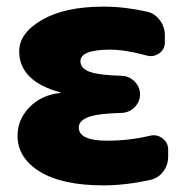

<svg xmlns="http://www.w3.org/2000/svg" viewBox="-20 -550 561 580"><path d="M433 -140Q454 -145 471 -132Q488 -119 488 -98V-77Q488 -51 472.5 -31Q457 -11 432 -6Q357 10 293 10Q168 10 100.5 -31.5Q33 -73 33 -140Q33 -189 69 -226Q105 -263 161 -269Q163 -269 163 -270Q163 -271 162 -271Q38 -305 38 -395Q38 -450 107 -490Q176 -530 293 -530Q356 -530 423 -515Q447 -510 462.5 -489.5Q478 -469 478 -443V-422Q478 -401 461 -389Q444 -377 424 -382Q358 -400 313 -400Q223 -400 223 -365Q223 -344 250 -333.5Q277 -323 348 -321Q371 -320 387 -303.5Q403 -287 403 -265Q403 -243 387 -226.5Q371 -210 348 -209Q274 -207 246 -196Q218 -185 218 -165Q218 -125 303 -125Q370 -125 433 -140Z"/></svg>

Font: Rounded Mplus 1c Black
Style: Regular
Weight: 900
Version: Version 1.059.20150529